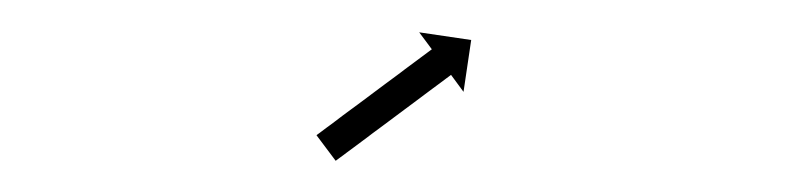

<svg xmlns="http://www.w3.org/2000/svg" viewBox="-20 -632 492 120"><path d="M178.6 -548.1C178.4 -547.9 178.1 -547.7 177.8 -547.5L189.8 -531.5C190 -531.7 190.3 -531.9 190.6 -532.1C191.3 -532.6 192.1 -533.2 192.9 -533.8C194.1 -534.6 195.2 -535.5 196.4 -536.4C198 -537.6 199.5 -538.7 201 -539.8C202.9 -541.2 204.7 -542.6 206.5 -543.9C208.5 -545.4 210.6 -546.9 212.6 -548.5C214.8 -550.1 216.9 -551.7 219.1 -553.3C221.3 -555 223.6 -556.6 225.8 -558.3C228.1 -560 230.3 -561.7 232.5 -563.3C234.7 -564.9 236.9 -566.6 239.1 -568.2C241.1 -569.7 243.1 -571.2 245.1 -572.7C247 -574.1 248.8 -575.4 250.6 -576.8C252.1 -577.9 253.7 -579.1 255.2 -580.2C256.4 -581.1 257.6 -582 258.8 -582.9C259.5 -583.4 260.3 -584 261.1 -584.6C261.3 -584.8 261.6 -585 261.9 -585.2L269.7 -574.6L274.5 -607L242 -611.8L249.9 -601.2C249.6 -601 249.4 -600.8 249.1 -600.6C248.3 -600 247.6 -599.5 246.8 -598.9C245.6 -598 244.4 -597.1 243.3 -596.3C241.7 -595.1 240.2 -594 238.6 -592.8C236.8 -591.5 235 -590.1 233.2 -588.8C231.2 -587.2 229.1 -585.7 227.1 -584.2C224.9 -582.6 222.8 -581 220.6 -579.4C218.3 -577.7 216.1 -576 213.9 -574.4C211.6 -572.7 209.4 -571 207.1 -569.3C205 -567.7 202.8 -566.1 200.6 -564.5C198.6 -563 196.6 -561.5 194.5 -560C192.7 -558.6 190.9 -557.2 189.1 -555.9C187.6 -554.7 186 -553.6 184.5 -552.5C183.3 -551.6 182.1 -550.7 180.9 -549.8C180.2 -549.2 179.4 -548.7 178.6 -548.1Z"/></svg>

Font: FRB American Cursive Just Arrows Ultra
Style: Bold Italic
Weight: 1000
Italic angle: -25°
Version: Version 2.0;Modular Font Editor K font №1